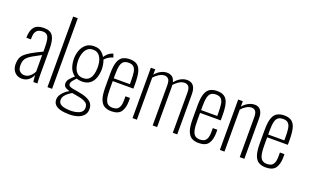

<svg xmlns="http://www.w3.org/2000/svg" viewBox="-103 -1342 3343 2070"><g transform="rotate(20 1568.5 -307.0)"><path d="M154 9Q119 9 93 -7Q67 -23 52.5 -51.5Q38 -80 38 -117Q38 -154 47.5 -181.5Q57 -209 82 -233Q107 -257 153.5 -283.5Q200 -310 274 -345V-386Q274 -449 266.5 -484Q259 -519 241.5 -533Q224 -547 194 -547Q171 -547 150 -539Q129 -531 115.5 -507.5Q102 -484 102 -438V-423H50Q50 -506 83.5 -546.5Q117 -587 196 -587Q269 -587 298 -541Q327 -495 327 -392V-101Q327 -93 327.5 -70.5Q328 -48 328.5 -27Q329 -6 330 0H284Q282 -21 279 -44Q276 -67 275 -77Q262 -41 230 -16Q198 9 154 9ZM167 -35Q192 -35 212 -46.5Q232 -58 248 -76.5Q264 -95 274 -116V-306Q221 -278 185.5 -258Q150 -238 129.5 -220Q109 -202 100 -179.5Q91 -157 91 -125Q91 -73 115 -54Q139 -35 167 -35Z M446 0V-810H499V0Z M767 196Q707 196 665 185Q623 174 601.5 151Q580 128 580 94Q580 64 595.5 38.5Q611 13 634.5 -7.5Q658 -28 683 -41Q646 -51 629.5 -65.5Q613 -80 613 -105Q613 -133 633 -157.5Q653 -182 685 -209Q642 -240 625.5 -287Q609 -334 609 -388Q609 -436 625.5 -481.5Q642 -527 677.5 -557Q713 -587 770 -587Q823 -587 852.5 -563Q882 -539 898 -510Q908 -529 930 -549.5Q952 -570 976 -578L990 -583L1005 -543Q988 -539 970 -530Q952 -521 937 -509.5Q922 -498 912 -485Q920 -466 925.5 -435.5Q931 -405 931 -387Q931 -330 915 -284Q899 -238 864 -211Q829 -184 772 -184Q756 -184 738.5 -187Q721 -190 710 -194Q691 -175 675 -154.5Q659 -134 659 -115Q659 -99 670.5 -91Q682 -83 707 -78L801 -61Q872 -48 912.5 -18Q953 12 953 68Q953 113 927 141.5Q901 170 859 183Q817 196 767 196ZM767 153Q826 153 867 133Q908 113 908 69Q908 48 898.5 31Q889 14 862 1Q835 -12 781 -21L718 -32Q701 -22 679.5 -6Q658 10 642 31.5Q626 53 626 81Q626 119 662.5 136Q699 153 767 153ZM772 -223Q809 -223 831 -239.5Q853 -256 864 -281.5Q875 -307 878.5 -335.5Q882 -364 882 -388Q882 -411 877.5 -438.5Q873 -466 861 -491Q849 -516 827.5 -532Q806 -548 771 -548Q736 -548 714 -531Q692 -514 679.5 -488Q667 -462 662.5 -435Q658 -408 658 -388Q658 -365 662 -336.5Q666 -308 678 -282Q690 -256 712.5 -239.5Q735 -223 772 -223Z M1179 9Q1133 9 1100 -9.5Q1067 -28 1049.5 -76.5Q1032 -125 1032 -214V-368Q1032 -459 1050 -506Q1068 -553 1101.5 -570Q1135 -587 1180 -587Q1234 -587 1265 -564Q1296 -541 1309 -490.5Q1322 -440 1322 -357V-302H1085V-210Q1085 -141 1094.5 -102Q1104 -63 1125 -47Q1146 -31 1179 -31Q1200 -31 1221 -38Q1242 -45 1256 -71Q1270 -97 1270 -152V-195H1322V-157Q1322 -83 1291.5 -37Q1261 9 1179 9ZM1085 -334H1270V-379Q1270 -431 1264.5 -468.5Q1259 -506 1240 -526.5Q1221 -547 1180 -547Q1148 -547 1126.5 -533.5Q1105 -520 1095 -483.5Q1085 -447 1085 -378Z M1422 0V-578H1472V-517Q1500 -551 1535 -569.5Q1570 -588 1608 -588Q1637 -588 1662.5 -572Q1688 -556 1698 -511Q1727 -548 1763 -568Q1799 -588 1839 -588Q1863 -588 1885 -577Q1907 -566 1921 -537.5Q1935 -509 1935 -457V0H1884V-458Q1884 -514 1866 -532Q1848 -550 1822 -550Q1791 -550 1760 -531.5Q1729 -513 1702 -482Q1703 -477 1703.5 -470.5Q1704 -464 1704 -457V0H1653V-458Q1653 -514 1635 -532Q1617 -550 1591 -550Q1561 -550 1530 -531.5Q1499 -513 1472 -483V0Z M2181 9Q2135 9 2102 -9.5Q2069 -28 2051.5 -76.5Q2034 -125 2034 -214V-368Q2034 -459 2052 -506Q2070 -553 2103.5 -570Q2137 -587 2182 -587Q2236 -587 2267 -564Q2298 -541 2311 -490.5Q2324 -440 2324 -357V-302H2087V-210Q2087 -141 2096.5 -102Q2106 -63 2127 -47Q2148 -31 2181 -31Q2202 -31 2223 -38Q2244 -45 2258 -71Q2272 -97 2272 -152V-195H2324V-157Q2324 -83 2293.5 -37Q2263 9 2181 9ZM2087 -334H2272V-379Q2272 -431 2266.5 -468.5Q2261 -506 2242 -526.5Q2223 -547 2182 -547Q2150 -547 2128.5 -533.5Q2107 -520 2097 -483.5Q2087 -447 2087 -378Z M2424 0V-578H2477V-516Q2504 -548 2539 -567.5Q2574 -587 2614 -587Q2640 -587 2660.5 -574.5Q2681 -562 2693 -534.5Q2705 -507 2705 -461V0H2652V-455Q2652 -508 2635.5 -527Q2619 -546 2591 -546Q2562 -546 2532.5 -528.5Q2503 -511 2477 -482V0Z M2951 9Q2905 9 2872 -9.5Q2839 -28 2821.5 -76.5Q2804 -125 2804 -214V-368Q2804 -459 2822 -506Q2840 -553 2873.5 -570Q2907 -587 2952 -587Q3006 -587 3037 -564Q3068 -541 3081 -490.5Q3094 -440 3094 -357V-302H2857V-210Q2857 -141 2866.5 -102Q2876 -63 2897 -47Q2918 -31 2951 -31Q2972 -31 2993 -38Q3014 -45 3028 -71Q3042 -97 3042 -152V-195H3094V-157Q3094 -83 3063.5 -37Q3033 9 2951 9ZM2857 -334H3042V-379Q3042 -431 3036.5 -468.5Q3031 -506 3012 -526.5Q2993 -547 2952 -547Q2920 -547 2898.5 -533.5Q2877 -520 2867 -483.5Q2857 -447 2857 -378Z"/></g></svg>

Font: Oswald ExtraLight
Style: Regular
Weight: 250
Designer: Vernon Adams
Foundry: Vernon Adams
Version: Version 4.100; ttfautohint (v1.8.1.43-b0c9)